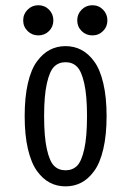

<svg xmlns="http://www.w3.org/2000/svg" viewBox="-20 -684 490 716"><path d="M162.8 -568.2Q146.5 -552 123 -552Q99.5 -552 83 -568.2Q66.5 -584.5 66.5 -608Q66.5 -631.5 83 -648Q99.5 -664.5 123 -664.5Q146.5 -664.5 162.8 -648Q179 -631.5 179 -608Q179 -584.5 162.8 -568.2ZM364.2 -568.2Q348 -552 324.5 -552Q301 -552 284.5 -568.2Q268 -584.5 268 -608Q268 -631.5 284.5 -648Q301 -664.5 324.5 -664.5Q348 -664.5 364.2 -648Q380.5 -631.5 380.5 -608Q380.5 -584.5 364.2 -568.2ZM72 -251Q72 -321.5 84 -373.5Q96 -425.5 117.8 -455Q139.5 -484.5 166 -498.2Q192.5 -512 224.5 -512Q256.5 -512 283 -498.2Q309.5 -484.5 331.2 -455Q353 -425.5 365.2 -373.5Q377.5 -321.5 377.5 -251Q377.5 -180 365.2 -128Q353 -76 331.2 -46.2Q309.5 -16.5 283 -2.8Q256.5 11 224.5 11Q192.5 11 166 -2.8Q139.5 -16.5 118 -46.2Q96.5 -76 84.2 -128Q72 -180 72 -251ZM304.5 -251Q304.5 -327.5 294.2 -373Q284 -418.5 267.2 -435.2Q250.5 -452 224.5 -452Q198.5 -452 181.8 -435.2Q165 -418.5 154.8 -373Q144.5 -327.5 144.5 -251Q144.5 -173.5 154.8 -127.8Q165 -82 181.8 -65.5Q198.5 -49 224.5 -49Q250.5 -49 267.2 -65.5Q284 -82 294.2 -127.8Q304.5 -173.5 304.5 -251Z"/></svg>

Font: League Mono Condensed Light
Style: Regular
Weight: 300
Width: 1
Designer: Tyler Finck
Foundry: The League of Moveable Type / Tyler Finck
Version: Version 2.210